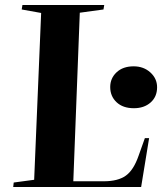

<svg xmlns="http://www.w3.org/2000/svg" viewBox="-20 -750 656 770"><path d="M35 -18 117 -29 145 -698 67 -712 70 -730H398L395 -712L300 -699L274 -23H396Q453 -23 484.5 -45.5Q516 -68 536 -126L561 -196H578L546 0H33ZM422 -401Q422 -436 447.5 -460Q473 -484 516 -484Q556 -484 583 -459.5Q610 -435 610 -400Q610 -362 584 -339Q558 -316 517 -316Q473 -316 447.5 -340Q422 -364 422 -401Z"/></svg>

Font: Literata 72pt
Style: Bold Italic
Weight: 700
Italic angle: -2°
Designer: Latin by Veronika Burian and Jose Scaglione. Greek by Irene Vlachou. Cyrillic by Vera Evstafieva
Foundry: TypeTogether
Version: Version 3.002